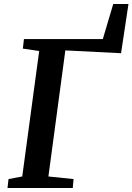

<svg xmlns="http://www.w3.org/2000/svg" viewBox="-20 -938 661 958"><path d="M17.5 0 22.5 -44.5 91 -57.5 175.5 -683.5 94 -695.5 99.5 -743H493L545 -918H621L584 -672.5L306 -686.5L221.5 -57.5L347 -44.5L343 0Z"/></svg>

Font: Merriweather SemiBold
Style: Italic
Weight: 600
Italic angle: -7.8°
Version: Version 2.101